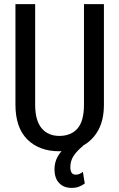

<svg xmlns="http://www.w3.org/2000/svg" viewBox="-20 -731 583 941"><path d="M489.3 -710.9V-218.3Q489.3 -144 462.2 -94Q435.1 -43.9 385.7 -16.6L387.2 -16.1Q356 9.3 340.3 33.7Q324.7 58.1 324.7 87.9Q324.7 105.5 330.8 115.2Q336.9 125 352.1 125Q362.3 125 370.4 121.1Q378.4 117.2 386.2 111.3L395.5 168.5Q382.8 177.7 367.4 183.8Q352.1 189.9 330.6 189.9Q293 189.9 270 166.3Q247.1 142.6 247.1 98.1Q247.1 74.2 255.4 52.2Q263.7 30.3 281.7 9.8Q278.8 9.8 276.4 10Q273.9 10.3 270.5 10.3Q172.4 10.3 114 -47.6Q55.7 -105.5 55.7 -218.3V-710.9H152.3V-218.3Q152.3 -140.6 183.8 -102.8Q215.3 -64.9 270.5 -64.9Q328.1 -64.9 359.9 -101.3Q391.6 -137.7 391.6 -218.3V-710.9Z"/></svg>

Font: Franco
Style: Regular
Weight: 400
Designer: Google
Version: Version 1.200311; 2013